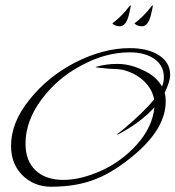

<svg xmlns="http://www.w3.org/2000/svg" viewBox="-20 -665 667 730"><path d="M175 45Q109 45 65 1Q22 -42 22 -110Q22 -200 92 -286Q162 -374 267 -428Q374 -482 473 -482Q543 -482 585 -454.5Q627 -427 627 -380Q627 -356 606 -312Q610 -301 610 -279Q610 -182 502 -86Q418 -13 346 15Q273 45 175 45ZM221 19Q287 19 365 -16Q442 -51 500 -115Q560 -182 567 -257Q516 -200 431 -155Q424 -152 424 -154Q424 -153 452 -176Q529 -241 566 -287Q559 -326 528.5 -355.5Q498 -385 453 -398Q443 -401 428.5 -402Q414 -403 391 -404Q375 -406 361.5 -407Q348 -408 343 -409L346 -411Q382 -422 427 -422Q475 -422 524 -398Q573 -376 596 -336Q603 -353 603 -372Q603 -415 567.5 -440.5Q532 -466 473 -466Q382 -466 291 -417Q199 -369 138 -287Q77 -205 77 -119Q77 -53 115.5 -17Q154 19 221 19ZM520 -565Q502 -565 491 -576Q506 -587 523 -603.5Q540 -620 559 -645Q561 -645 561 -641L556 -617Q545 -565 520 -565ZM436 -565Q418 -565 407 -576Q422 -587 439 -603.5Q456 -620 475 -645Q477 -645 477 -641L472 -617Q461 -565 436 -565Z"/></svg>

Font: Qwigley
Style: Regular
Weight: 400
Designer: Robert E. Leuschke
Foundry: Robert E. Leuschke
Version: Version 1.010; ttfautohint (v1.8.3)